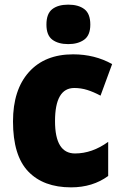

<svg xmlns="http://www.w3.org/2000/svg" viewBox="-20 -797 528 827"><path d="M180 -691Q180 -645 205.5 -626Q231 -607 274 -607Q316 -607 342.5 -626Q369 -645 369 -691Q369 -738 343.5 -757.5Q318 -777 274 -777Q230 -777 205 -757.5Q180 -738 180 -691ZM446 -39V-186Q377 -136 303 -136Q217 -136 217 -275Q217 -418 300 -418Q329 -418 356 -409.5Q383 -401 413 -385L463 -521Q388 -563 295 -563Q173 -563 104.5 -486.5Q36 -410 36 -274Q36 -127 101.5 -58.5Q167 10 286 10Q379 10 446 -39Z"/></svg>

Font: Noto Sans UI SemiCondensed Black
Style: Regular
Weight: 900
Width: 4
Designer: Monotype Design Team
Foundry: Monotype Imaging Inc.
Version: 1.001